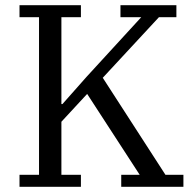

<svg xmlns="http://www.w3.org/2000/svg" viewBox="-20 -718 747 738"><path d="M55 -46H130V-652H55V-698H291V-652H216V-318H220L313 -423L523 -652H443V-698H658V-652H591L375 -419L616 -46H685V0H446V-46H517L315 -357L216 -250V-46H291V0H55Z"/></svg>

Font: IBM Plex Serif
Style: Regular
Weight: 400
Designer: Mike Abbink, Paul van der Laan, Pieter van Rosmalen
Foundry: Bold Monday
Version: Version 2.6